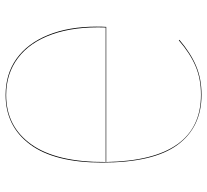

<svg xmlns="http://www.w3.org/2000/svg" viewBox="-47 -683 739 685"><g transform="rotate(90 322.5 -340.5)"><path d="M560 -335Q560 -165 495 -78Q430 9 319 9Q244 9 189.5 -30Q135 -69 105 -142.5Q75 -216 75 -316Q75 -337 76 -350H558Q552 -688 318 -688Q261 -688 215.5 -668.5Q170 -649 124 -609L122 -611Q169 -651 215 -670.5Q261 -690 318 -690Q434 -690 497 -604Q560 -518 560 -335ZM558 -348H78Q74 -237 102.5 -157Q131 -77 187 -35Q243 7 319 7Q431 7 495 -82.5Q559 -172 558 -348Z"/></g></svg>

Font: FiraGO Two
Style: Regular
Weight: 100
Designer: bBox Type
Foundry: bBox Type GmbH
Version: Version 1.001